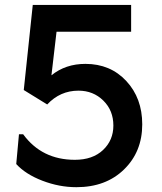

<svg xmlns="http://www.w3.org/2000/svg" viewBox="-20 -768 672 798"><path d="M335 -502.5Q438.8 -502.5 505 -431.2Q571.2 -360 571.2 -251.2Q571.2 -137.5 495.6 -63.8Q420 10 297.5 10Q226.2 10 156.2 -16.9Q86.2 -43.8 47.5 -86.2L58.8 -210H76.2Q153.8 -103.8 291.2 -103.8Q365 -103.8 408.1 -144.4Q451.2 -185 451.2 -246.2Q451.2 -308.8 409.4 -350Q367.5 -391.2 306.2 -391.2Q230 -391.2 176.2 -333.8L78.8 -393.8L116.2 -747.5H525V-636.2H215L193.8 -455Q252.5 -502.5 335 -502.5Z"/></svg>

Font: Now Alt Medium
Style: Regular
Weight: 500
Designer: Alfredo Marco Pradil
Foundry: Alfredo Marco Pradil
Version: Version 1.002;PS 001.002;hotconv 1.0.88;makeotf.lib2.5.64775